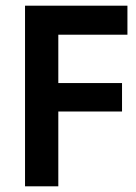

<svg xmlns="http://www.w3.org/2000/svg" viewBox="-20 -655 479 675"><path d="M409 -363V-263H185V0H68V-635H428V-533H185V-363Z"/></svg>

Font: Gemunu Libre
Style: Bold
Weight: 700
Designer: Puspanada Ekanayake, Sola Matas, Pathum Egodawatta, Kosala Senevirathne
Foundry: mooniak
Version: Version 1.100